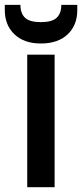

<svg xmlns="http://www.w3.org/2000/svg" viewBox="-38 -778 341 798"><path d="M75.2 0V-550.8H189V0ZM283.2 -735.8Q283.2 -672.9 242.9 -635Q202.6 -597.2 131.8 -597.2Q62 -597.2 22 -635.5Q-18.1 -673.8 -18.1 -736.8V-757.8H46.9Q46.9 -722.2 66.2 -704.1Q85.4 -686 131.8 -686Q178.2 -686 197.5 -704.1Q216.8 -722.2 216.8 -757.8H283.2Z"/></svg>

Font: SVN-Poppins Medium
Style: Regular
Weight: 500
Designer: Ninad Kale (Devanagari), Jonny Pinhorn (Latin)
Foundry: Indian Type Foundry
Version: Version 3.002 2017